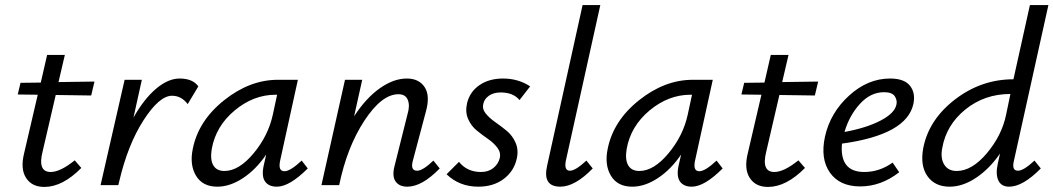

<svg xmlns="http://www.w3.org/2000/svg" viewBox="-20 -731 4159 758"><path d="M200 -356 148 -132Q128 -52 180 -52Q218 -52 275 -98L301 -68Q227 7 155 7Q106 7 83 -28.5Q60 -64 75 -125L129 -357L50 -358L61 -404L141 -405L166 -514H236L211 -407L353 -409L340 -354Z M689 -421Q741 -421 763 -390L721 -320Q696 -353 659 -353Q609 -353 546.5 -256Q484 -159 450 -12L447 0H377L472 -416H540L507 -267Q549 -341 596.5 -381Q644 -421 689 -421Z M1171 -97 1195 -66Q1123 6 1073 6Q1041 6 1026.5 -14.5Q1012 -35 1021 -77L1031 -121Q991 -62 939.5 -28Q888 6 838 6Q780 6 754 -37Q728 -80 741 -143Q763 -254 864.5 -335Q966 -416 1077 -416H1156L1086 -97Q1077 -55 1103 -55Q1126 -55 1171 -97ZM866 -56Q923 -56 981 -125.5Q1039 -195 1057 -278L1074 -357H1068Q981 -357 906.5 -295Q832 -233 816 -143Q809 -101 822 -78.5Q835 -56 866 -56Z M1691 -97 1716 -66Q1646 6 1588 6Q1556 6 1541.5 -15Q1527 -36 1538 -77L1589 -281Q1599 -314 1590 -336.5Q1581 -359 1553 -359Q1487 -359 1418.5 -254.5Q1350 -150 1319 0H1249L1342 -416H1410L1378 -272Q1425 -344 1479.5 -382.5Q1534 -421 1586 -421Q1634 -421 1656.5 -387Q1679 -353 1661 -289L1610 -97Q1599 -57 1627 -57Q1649 -57 1691 -97Z M1868 6Q1794 6 1743 -43L1792 -92Q1824 -52 1879 -52Q1908 -52 1927.5 -67.5Q1947 -83 1953 -107Q1958 -129 1943.5 -148Q1929 -167 1906.5 -182.5Q1884 -198 1862 -216Q1840 -234 1828 -261.5Q1816 -289 1824 -324Q1835 -369 1873 -395Q1911 -421 1966 -421Q2026 -421 2073 -390L2031 -336Q2006 -366 1957 -366Q1928 -366 1910 -353Q1892 -340 1888 -321Q1883 -301 1897.5 -283Q1912 -265 1935 -249Q1958 -233 1980.5 -214.5Q2003 -196 2015.5 -167.5Q2028 -139 2020 -104Q2009 -55 1968.5 -24.5Q1928 6 1868 6Z M2192 6Q2121 6 2140 -77L2280 -711H2350L2214 -97Q2206 -57 2230 -57Q2252 -57 2295 -97L2320 -66Q2250 6 2192 6Z M2809 -97 2833 -66Q2761 6 2711 6Q2679 6 2664.5 -14.5Q2650 -35 2659 -77L2669 -121Q2629 -62 2577.5 -28Q2526 6 2476 6Q2418 6 2392 -37Q2366 -80 2379 -143Q2401 -254 2502.5 -335Q2604 -416 2715 -416H2794L2724 -97Q2715 -55 2741 -55Q2764 -55 2809 -97ZM2504 -56Q2561 -56 2619 -125.5Q2677 -195 2695 -278L2712 -357H2706Q2619 -357 2544.5 -295Q2470 -233 2454 -143Q2447 -101 2460 -78.5Q2473 -56 2504 -56Z M3057 -356 3005 -132Q2985 -52 3037 -52Q3075 -52 3132 -98L3158 -68Q3084 7 3012 7Q2963 7 2940 -28.5Q2917 -64 2932 -125L2986 -357L2907 -358L2918 -404L2998 -405L3023 -514H3093L3068 -407L3210 -409L3197 -354Z M3494 -421Q3550 -421 3572.5 -392.5Q3595 -364 3586 -321Q3560 -199 3304 -164Q3294 -52 3392 -52Q3452 -52 3504 -89L3530 -51Q3458 5 3376 5Q3295 5 3256.5 -49.5Q3218 -104 3237 -192Q3258 -286 3332 -353.5Q3406 -421 3494 -421ZM3519 -318Q3523 -335 3512.5 -351Q3502 -367 3470 -367Q3417 -367 3375 -321Q3333 -275 3314 -210Q3401 -226 3456.5 -255Q3512 -284 3519 -318Z M3999 -57Q4021 -57 4064 -97L4089 -66Q4018 6 3964 6Q3933 6 3921.5 -18.5Q3910 -43 3919 -84L3928 -125Q3887 -65 3834 -29.5Q3781 6 3729 6Q3671 6 3641.5 -35.5Q3612 -77 3625 -147Q3647 -259 3750.5 -338.5Q3854 -418 3981 -418L4046 -711H4119L3983 -97Q3973 -57 3999 -57ZM3757 -56Q3817 -56 3876 -126Q3935 -196 3952 -278L3969 -360Q3867 -360 3791.5 -299Q3716 -238 3700 -147Q3692 -107 3707.5 -81.5Q3723 -56 3757 -56Z"/></svg>

Font: EauTestInfant Medium
Style: Italic
Weight: 500
Italic angle: -12°
Designer: Christian Thalmann (Catharsis Fonts)
Version: Version 0.001;PS 000.001;hotconv 1.0.88;makeotf.lib2.5.64775